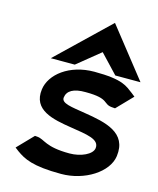

<svg xmlns="http://www.w3.org/2000/svg" viewBox="-130 -974 884 1075"><g transform="rotate(15 312.5 -436.5)"><path d="M244 -600 377 -708 479 -600H625L401 -884L105 -600ZM512 -423 525 -422 613 -513 593 -529C553 -558 528 -590 361 -590C216 -590 114 -508 102 -419C85 -294 207 -272 315 -255C409 -240 485 -232 478 -178C473 -141 409 -112 344 -112C202 -112 190 -152 146 -156L132 -157L44 -66L65 -50C110 -18 161 11 328 11C464 11 591 -70 604 -166C623 -307 494 -333 368 -353C290 -366 227 -371 232 -407C237 -446 273 -468 343 -467C487 -467 449 -426 512 -423Z"/></g></svg>

Font: Charger
Style: HemiRT
Weight: 900
Designer: Jasper
Foundry: Cannot Into Space Fonts
Version: Version 0.99